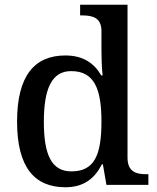

<svg xmlns="http://www.w3.org/2000/svg" viewBox="-20 -780 664 810"><path d="M256 10C334 10 380 -28 410 -87H414L429 0H606V-45H598C553 -45 518 -56 518 -115V-760H318V-715H326C370 -715 408 -706 408 -649V-572C408 -539 409 -494 413 -462H407C378 -512 332 -546 256 -546C125 -546 52 -460 52 -267C52 -75 125 10 256 10ZM281 -57C198 -57 165 -126 165 -266C165 -405 198 -480 280 -480C378 -480 408 -405 408 -267C408 -125 378 -57 281 -57Z"/></svg>

Font: Noto Serif Georgian Medium
Style: Regular
Weight: 500
Designer: Monotype Design Team, Akaki Razmadze
Foundry: Google LLC
Version: Version 2.003